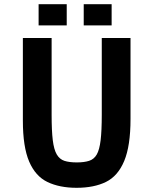

<svg xmlns="http://www.w3.org/2000/svg" viewBox="-20 -882 731 915"><path d="M345 13Q264 13 206.5 -14.5Q149 -42 119 -112Q89 -182 89 -307V-701H226V-335Q226 -259 231.5 -214Q237 -169 250.5 -146Q264 -123 287 -115.5Q310 -108 346 -108Q381 -108 404.5 -115.5Q428 -123 441 -145.5Q454 -168 459.5 -213.5Q465 -259 465 -335V-701H602V-315Q602 -187 572 -115Q542 -43 485 -15Q428 13 345 13ZM164 -761V-862H298V-761ZM379 -761V-862H512V-761Z"/></svg>

Font: Ruda ExtraBold
Style: Regular
Weight: 800
Designer: Mariela Monsalve and Angelina Sanchez
Foundry: Mariela Monsalve and Angelina Sanchez
Version: Version 2.000